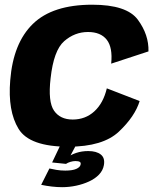

<svg xmlns="http://www.w3.org/2000/svg" viewBox="-20 -618 672 816"><path d="M270.5 5.5Q417.5 5.5 485.5 -58.8Q553.5 -123 573.5 -188.5L434 -242.5Q419 -179.5 381 -144.8Q343 -110 289 -110Q235.5 -110 209.5 -147.8Q183.5 -185.5 195 -285Q208 -404 252.8 -443Q297.5 -482 354 -482Q408 -482 433.8 -449Q459.5 -416 452.5 -347.5L611 -399.5Q613 -470 566 -534Q519 -598 372 -598Q203.5 -598 119.8 -516.5Q36 -435 23.5 -277Q12.5 -146 59 -70.2Q105.5 5.5 270.5 5.5ZM244 177.5Q274 177.5 303.5 171.2Q333 165 358.5 153.2Q384 141.5 400.8 124Q417.5 106.5 421.5 84Q427 53.5 408.5 38.8Q390 24 355 24Q327.5 24 304.2 31.8Q281 39.5 268 50.5L260.5 78.5Q267.5 73.5 279 70Q290.5 66.5 300.5 66.5Q313 66.5 318.8 69.8Q324.5 73 322.5 81.5Q320.5 92.5 304.2 99.8Q288 107 257.5 107Q237.5 107 219.8 104Q202 101 190 98L155 167.5Q176.5 172 199.8 174.8Q223 177.5 244 177.5ZM260.5 78.5 302.5 0H236L201.5 72.5Z"/></svg>

Font: Anybody
Style: Bold Italic
Weight: 700
Italic angle: -10°
Designer: Tyler Finck
Foundry: Etcetera Type Company
Version: Version 1.113;gftools[0.9.25]